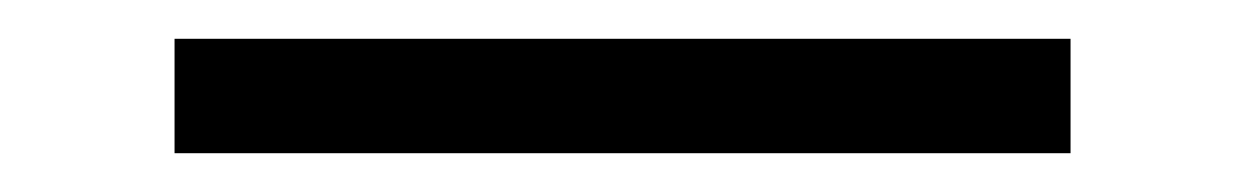

<svg xmlns="http://www.w3.org/2000/svg" viewBox="-20 -418 642 99"><path d="M532 -398V-339H70V-398Z"/></svg>

Font: SUIT Light
Style: Regular
Weight: 300
Designer: Sunn Youn; Korean Glyphs from Source Han Sans (Sandoll Communications; Soo-young Jang, Joo-yeon Kang)
Foundry: Sunn
Version: Version 1.006